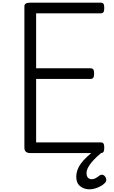

<svg xmlns="http://www.w3.org/2000/svg" viewBox="-20 -1148 853 1440"><path d="M207 0Q185 0 174 -10Q163 -20 163 -40V-1101Q163 -1115 174 -1121.5Q185 -1128 207 -1128H735Q750 -1128 756 -1119.5Q762 -1111 762 -1088Q762 -1066 756 -1057Q750 -1048 735 -1048H251V-636H658Q673 -636 679.5 -627.5Q686 -619 686 -596Q686 -574 679.5 -565Q673 -556 658 -556H251V-80H735Q750 -80 756 -71.5Q762 -63 762 -40Q762 -18 756 -9Q750 0 735 0ZM651 272Q611 272 581.5 248.5Q552 225 552 179Q552 152 561 126.5Q570 101 588 77Q606 53 632 28.5Q658 4 692 -22L754 -23V-14Q731 5 709 25.5Q687 46 669 67Q651 88 640 109.5Q629 131 629 150Q629 174 640 185Q651 196 667 196Q682 196 695 189.5Q708 183 727 168Q734 163 744 162.5Q754 162 764 171Q774 181 776.5 194Q779 207 774 215Q762 232 740.5 245Q719 258 695 265Q671 272 651 272Z"/></svg>

Font: Playwrite CL
Style: Regular
Weight: 400
Designer: Veronika Burian, José Scaglione
Foundry: TypeTogether
Version: Version 1.002